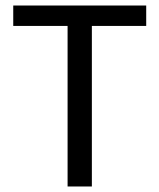

<svg xmlns="http://www.w3.org/2000/svg" viewBox="-20 -676 578 696"><path d="M225 0V-582H28V-656H510V-582H313V0Z"/></svg>

Font: Assistant Medium
Style: Regular
Weight: 500
Designer: Hebrew By Ben Nathan, Latin by Paul Hunt
Version: Version 3.000